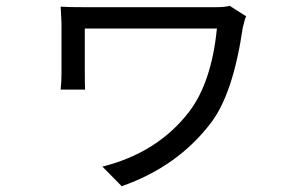

<svg xmlns="http://www.w3.org/2000/svg" viewBox="-20 -560 1040 660"><path d="M769.5 -540 826.2 -503.9Q822.3 -498 814.5 -464.8Q781.2 -237.3 705.1 -137.7Q590.8 12.7 398.4 80.1L332 12.7Q519.5 -34.2 627.9 -172.9Q707 -274.4 725.6 -461.9H271.5V-307.6Q271.5 -271.5 272.5 -252H188.5Q191.4 -281.2 191.4 -307.6V-480.5Q191.4 -487.3 188.5 -537.1Q210.9 -535.2 278.3 -535.2H717.8Q753.9 -535.2 769.5 -540Z"/></svg>

Font: Gen Shin Gothic Monospace Regular
Style: Regular
Weight: 400
Designer: [Source Han Sans]
Ryoko NISHIZUKA  (kana & ideographs); Paul D. Hunt (Latin, Greek & Cyrillic); Wenlong ZHANG  (bopomofo
Version: Version 1.002.20150607